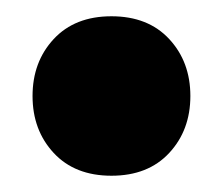

<svg xmlns="http://www.w3.org/2000/svg" viewBox="-20 -419 274 236"><path d="M20 -301Q20 -343 46 -371Q72 -399 117 -399Q162 -399 188 -371Q214 -343 214 -301Q214 -259 188 -231Q162 -203 117 -203Q72 -203 46 -231Q20 -259 20 -301Z"/></svg>

Font: Baloo
Style: Regular
Weight: 400
Designer: Sarang Kulkarni and Ek Type
Foundry: Ek Type
Version: Version 1.443;PS 1.000;hotconv 16.6.51;makeotf.lib2.5.65220;